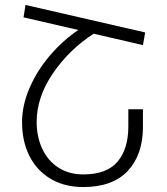

<svg xmlns="http://www.w3.org/2000/svg" viewBox="-20 -745 674 775"><path d="M128 -253Q128 -192 151 -143.5Q174 -95 216.5 -68Q259 -41 316 -41Q411 -41 454.5 -92.5Q498 -144 498 -235V-304H557V-233Q557 -121 496 -55.5Q435 10 316 10Q240 10 184 -23.5Q128 -57 98.5 -116Q69 -175 69 -252Q69 -320 99.5 -390.5Q130 -461 182 -521.5Q234 -582 296 -624L75 -675L83 -725L566 -614L557 -563L358 -609Q258 -544 193 -448Q128 -352 128 -253Z"/></svg>

Font: Noto Sans Armenian Light
Style: Regular
Weight: 300
Designer: Monotype Design team
Foundry: Monotype Imaging Inc.
Version: Version 1.000